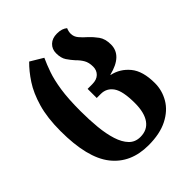

<svg xmlns="http://www.w3.org/2000/svg" viewBox="-220 -685 1073 1073"><g transform="rotate(-45 317.0 -148.0)"><path d="M330 254Q190 254 114 157.5Q38 61 38 -150Q38 -255 60 -331Q82 -407 116.5 -459.5Q151 -512 189 -549L264 -504Q247 -467 231.5 -422.5Q216 -378 206 -313Q196 -248 196 -150Q196 -81 202 -20Q208 41 223 88Q238 135 264 162Q290 189 331 189Q386 189 414.5 148.5Q443 108 443 33Q443 -62 416.5 -100Q390 -138 344 -138H312V-210H349Q384 -210 403 -228.5Q422 -247 422 -276Q422 -309 409 -331Q396 -353 378 -370Q359 -391 343.5 -414Q328 -437 328 -475Q328 -508 350 -529Q372 -550 409 -550Q431 -550 445.5 -545Q460 -540 471 -531Q463 -513 463 -495Q463 -471 479.5 -451.5Q496 -432 517 -414Q540 -393 560 -365.5Q580 -338 580 -293Q580 -206 458 -176V-174Q519 -161 560 -111.5Q601 -62 601 33Q601 91 571.5 141.5Q542 192 481.5 223Q421 254 330 254Z"/></g></svg>

Font: Noto Serif Georgian Condensed ExtraBold
Style: Regular
Weight: 800
Width: 3
Designer: Monotype Design Team, Akaki Razmadze
Foundry: Google LLC
Version: Version 2.003; ttfautohint (v1.8.4.7-5d5b)